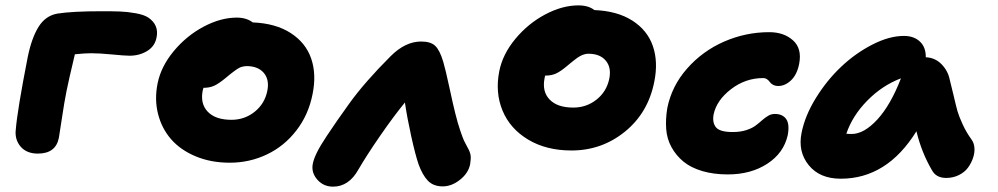

<svg xmlns="http://www.w3.org/2000/svg" viewBox="-20 -612 3748 721"><path d="M122.1 -35.2Q80.1 -35.2 57.6 -61.3Q35.2 -87.4 39.1 -124Q45.4 -200.2 84 -397Q98.6 -469.2 124.8 -511.2Q150.9 -553.2 195.8 -561Q252.4 -569.8 361.8 -569.8Q404.8 -569.8 431.2 -568.8Q457.5 -567.9 489.3 -562.3Q521 -556.6 537.1 -545.9Q577.6 -518.1 567.9 -471.2Q561.5 -438 532.5 -420.4Q503.4 -402.8 466.8 -402.8Q447.8 -402.8 400.6 -407.5Q353.5 -412.1 321.8 -412.1Q299.3 -412.1 261.2 -408.2Q237.3 -308.1 230 -271Q221.2 -227.5 212.4 -167.5Q203.6 -107.4 201.2 -95.2Q189.9 -35.2 122.1 -35.2Z M842.8 -1Q772 -1 714.8 -24.9Q657.7 -48.8 622.6 -89.1Q587.4 -129.4 573.5 -184.1Q559.6 -238.8 571.8 -298.8Q584.5 -362.3 632.6 -420.2Q680.7 -478 744.9 -512Q809.1 -545.9 869.1 -545.9Q905.3 -545.9 929.2 -527.8Q1015.1 -524.4 1071.5 -488Q1127.9 -451.7 1148.4 -392.6Q1168.9 -333.5 1153.8 -258.8Q1138.7 -181.2 1093 -122.1Q1047.4 -63 982.2 -32Q917 -1 842.8 -1ZM741.2 -272Q731.4 -222.2 760.5 -192.1Q789.6 -162.1 849.1 -162.1Q898.9 -162.1 936.5 -192.4Q974.1 -222.7 983.9 -271Q992.2 -313 970.5 -338.4Q948.7 -363.8 905.8 -363.8Q900.9 -363.8 896 -362.8Q891.1 -361.8 887.2 -360.8Q883.3 -359.9 877.9 -356.9Q872.6 -354 869.6 -352.1Q866.7 -350.1 860.1 -345.2Q853.5 -340.3 850.6 -338.1Q847.7 -335.9 839.6 -329.3Q831.5 -322.8 828.1 -319.8Q802.2 -298.3 784.9 -290.3Q767.6 -282.2 744.1 -282.2Q742.7 -276.4 741.2 -272Z M1230.5 88.9Q1194.3 88.9 1171.1 62Q1147.9 35.2 1154.8 2Q1158.2 -15.1 1170.2 -39.6Q1182.1 -64 1207.3 -101.8Q1232.4 -139.6 1245.4 -158Q1258.3 -176.3 1291.5 -223.1Q1349.1 -303.2 1446.8 -400.9Q1502 -456.1 1561.5 -456.1Q1597.7 -456.1 1614.7 -439.5Q1631.8 -422.9 1644.5 -379.9Q1652.8 -352.1 1667.5 -283.9Q1682.1 -215.8 1689.5 -187Q1699.2 -147.9 1709 -119.6Q1718.8 -91.3 1722.4 -84Q1726.1 -76.7 1735.8 -58.1Q1745.1 -42 1747.1 -29.5Q1749 -17.1 1745.6 3.9Q1739.3 37.6 1707.8 62.7Q1676.3 87.9 1642.6 87.9Q1607.4 87.9 1586.9 66.7Q1566.4 45.4 1551.8 4.9Q1539.6 -30.8 1524.2 -100.6Q1508.8 -170.4 1500.5 -227.1Q1458.5 -175.8 1407.7 -102.3Q1356.9 -28.8 1325.7 24.9Q1290 88.9 1230.5 88.9Z M2126 -46.9Q2031.7 -46.9 1963.6 -87.6Q1895.5 -128.4 1867.2 -196.5Q1838.9 -264.6 1855 -345.2Q1867.7 -408.7 1915.5 -466.3Q1963.4 -523.9 2027.6 -557.9Q2091.8 -591.8 2151.9 -591.8Q2189.9 -591.8 2211.9 -574.2Q2297.9 -570.8 2354.5 -534.7Q2411.1 -498.5 2431.6 -439.2Q2452.1 -379.9 2437 -305.2Q2414.1 -188.5 2326.9 -117.7Q2239.7 -46.9 2126 -46.9ZM2024.9 -317.9Q2015.1 -268.1 2044.2 -238Q2073.2 -208 2132.8 -208Q2182.6 -208 2220.5 -238.3Q2258.3 -268.6 2268.1 -316.9Q2276.4 -358.9 2254.6 -384.5Q2232.9 -410.2 2189.9 -410.2Q2185.5 -410.2 2181.4 -409.7Q2177.2 -409.2 2172.9 -407.5Q2168.5 -405.8 2165.3 -404.8Q2162.1 -403.8 2157 -400.6Q2151.9 -397.5 2149.2 -395.8Q2146.5 -394 2140.6 -389.4Q2134.8 -384.8 2132.1 -382.8Q2129.4 -380.9 2122.1 -374.8Q2114.7 -368.7 2111.8 -366.2Q2085.9 -344.2 2068.6 -336.2Q2051.3 -328.1 2027.8 -328.1H2026.9Q2024.9 -320.3 2024.9 -317.9Z M2712.9 43Q2659.7 43 2616.9 30.3Q2574.2 17.6 2546.6 -5.1Q2519 -27.8 2501.7 -59.1Q2484.4 -90.3 2481.7 -127.4Q2479 -164.6 2485.8 -206.1Q2502.4 -289.1 2560.3 -354.7Q2618.2 -420.4 2699.2 -455.8Q2780.3 -491.2 2868.7 -491.2Q2923.8 -491.2 2958 -460.4Q2992.2 -429.7 2981 -372.1Q2973.1 -332 2950.7 -310.5Q2928.2 -289.1 2902.8 -289.1Q2891.1 -289.1 2882.8 -293.7Q2874.5 -298.3 2870.8 -304Q2867.2 -309.6 2860.6 -314.2Q2854 -318.8 2845.7 -318.8Q2779.3 -318.8 2725.1 -277.1Q2670.9 -235.4 2659.7 -182.1Q2654.3 -151.4 2668.7 -133.8Q2683.1 -116.2 2731.9 -116.2Q2760.3 -116.2 2782.2 -123.3Q2804.2 -130.4 2817.4 -140.4Q2830.6 -150.4 2841.6 -160.2Q2852.5 -169.9 2864.3 -177Q2876 -184.1 2889.6 -184.1Q2918.9 -184.1 2932.4 -164.8Q2945.8 -145.5 2938 -104Q2922.9 -37.1 2861.3 2.9Q2799.8 43 2712.9 43Z M3137.2 59.1Q3058.1 59.1 3016.8 8.1Q2975.6 -43 2990.2 -113.8Q3002.9 -177.7 3043.9 -244.1Q3085 -310.5 3138.7 -361.3Q3192.4 -412.1 3255.9 -444.6Q3319.3 -477.1 3374.5 -477.1Q3412.1 -477.1 3434.6 -455.8Q3457 -434.6 3456.5 -397Q3491.7 -395.5 3515.9 -370.6Q3540 -345.7 3546.4 -313Q3551.3 -295.4 3560.8 -254.2Q3570.3 -212.9 3575.7 -194.1Q3581.1 -175.3 3595 -145Q3608.9 -114.7 3628.4 -87.9Q3637.7 -75.2 3639.2 -56.9Q3640.6 -38.6 3634 -19Q3627.4 0.5 3615 17.6Q3602.5 34.7 3580.8 45.4Q3559.1 56.2 3533.2 56.2Q3495.1 56.2 3479.5 26.9Q3440.4 -40 3421.4 -119.1Q3311 59.1 3137.2 59.1ZM3178.2 -108.9Q3224.6 -108.9 3274.7 -163.3Q3324.7 -217.8 3363.3 -317.9Q3292.5 -291 3236.6 -233.9Q3180.7 -176.8 3158.2 -109.9Q3164.1 -108.9 3178.2 -108.9Z"/></svg>

Font: Shantell Sans Bouncy
Style: Italic
Weight: 800
Italic angle: -11.31°
Designer: Stephen Nixon, Anya Danilova, Shantell Martin
Foundry: Arrow Type
Version: Version 1.006;[9816181b4]